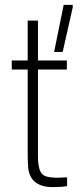

<svg xmlns="http://www.w3.org/2000/svg" viewBox="-20 -756 327 784"><path d="M277 -736V-726L236 -544H201L240 -736ZM28 -472V-509H93V-672H135V-509H253V-472H135V-118Q135 -57 156.5 -41.5Q178 -26 254 -32V4Q231 8 196 8Q103 8 95 -72Q93 -97 93 -145V-472Z"/></svg>

Font: Nacelle UltraLight
Style: Regular
Weight: 200
Designer: Sora Sagano
Foundry: Sora Sagano
Version: Version 1.000;FEAKit 1.0